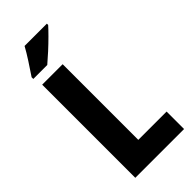

<svg xmlns="http://www.w3.org/2000/svg" viewBox="-289 -985 1041 1041"><g transform="rotate(-45 231.0 -465.0)"><path d="M68 0V-714H225V-134H442V0ZM320 -920Q304 -902 276.5 -874.5Q249 -847 218.5 -819Q188 -791 163 -770H56V-783Q81 -820 106 -858.5Q131 -897 149 -930H320Z"/></g></svg>

Font: Noto Sans Hebrew Condensed ExtraBold
Style: Regular
Weight: 800
Width: 3
Designer: Monotype Design Team
Foundry: Monotype Imaging Inc.
Version: Version 2.004; ttfautohint (v1.8.4.7-5d5b)